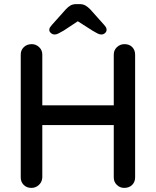

<svg xmlns="http://www.w3.org/2000/svg" viewBox="-20 -915 759 935"><path d="M135 -700Q155 -700 170.5 -685.5Q186 -671 186 -649V-51Q185 -29 169.5 -14.5Q154 0 133 0Q110 0 95.5 -14.5Q81 -29 81 -51V-649Q81 -671 96 -685.5Q111 -700 135 -700ZM586 -700Q610 -700 624 -685.5Q638 -671 638 -649V-51Q638 -29 623.5 -14.5Q609 0 585 0Q564 0 549 -14.5Q534 -29 534 -51V-649Q534 -671 549.5 -685.5Q565 -700 586 -700ZM131 -402H587L586 -306H130ZM375 -822 290 -766Q276 -758 265.5 -752.5Q255 -747 247 -747Q236 -747 228 -754Q220 -761 220 -769Q220 -776 223 -781Q226 -786 233 -794L301 -870Q312 -882 323.5 -888.5Q335 -895 352 -895H367Q384 -895 395.5 -888.5Q407 -882 419 -870L486 -795Q494 -786 496.5 -781Q499 -776 499 -769Q499 -761 491.5 -754Q484 -747 473 -747Q464 -747 454 -752.5Q444 -758 430 -766L344 -821Z"/></svg>

Font: Quicksand SemiBold
Style: Regular
Weight: 600
Designer: Andrew Paglinawan
Foundry: Andrew Paglinawan
Version: Version 3.004